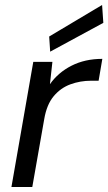

<svg xmlns="http://www.w3.org/2000/svg" viewBox="-20 -753 436 773"><path d="M26 0 114 -504H191L181 -414Q214 -461 268 -488.5Q322 -516 392 -516L377 -428H347Q303 -428 263.5 -413.5Q224 -399 196 -365.5Q168 -332 158 -273L110 0ZM182 -545 178 -606 391 -733 396 -661Z"/></svg>

Font: DM Sans Italic
Style: Regular
Weight: 400
Italic angle: -10°
Designer: Colophon Foundry, Jonny Pinhorn
Foundry: Colophon Foundry
Version: Version 4.004; ttfautohint (v1.8.4.7-5d5b)